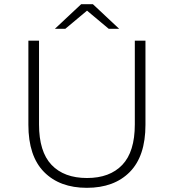

<svg xmlns="http://www.w3.org/2000/svg" viewBox="-20 -895 833 920"><path d="M396 5Q266 5 191 -71Q116 -147 116 -297V-700H167V-299Q167 -168 227 -105Q287 -42 397 -42Q506 -42 566 -105Q626 -168 626 -299V-700H677V-297Q677 -147 602 -71Q527 5 396 5ZM243 -757 369 -875H425L551 -757H501L397 -844L293 -757Z"/></svg>

Font: Montserrat Z Light
Style: Regular
Weight: 300
Designer: Julieta Ulanovsky
Foundry: Julieta Ulanovsky
Version: Version 8.000